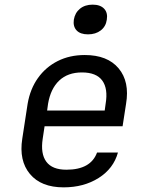

<svg xmlns="http://www.w3.org/2000/svg" viewBox="-20 -797 640 827"><path d="M254 10Q157 10 109 -47.5Q61 -105 76 -200L99 -350Q110 -414 143.5 -461Q177 -508 228.5 -534Q280 -560 345 -560Q443 -560 491 -502.5Q539 -445 523 -350L508 -253H172L164 -200Q154 -135 179.5 -100.5Q205 -66 266 -66Q371 -66 398 -140H488Q469 -71 405 -30.5Q341 10 254 10ZM183 -321H431L435 -350Q446 -415 420.5 -450Q395 -485 333 -485Q272 -485 235 -450Q198 -415 187 -350ZM359 -649Q326 -649 310 -666Q294 -683 298 -712Q303 -742 324.5 -759.5Q346 -777 379 -777Q412 -777 428.5 -759.5Q445 -742 440 -712Q436 -683 414 -666Q392 -649 359 -649Z"/></svg>

Font: NKDuy Mono
Style: Italic
Weight: 400
Italic angle: -9°
Monospace: yes
Designer: NKDuy
Foundry: NKDuy
Version: Version 2.251; ttfautohint (v1.8.4.7-5d5b)